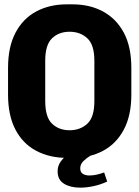

<svg xmlns="http://www.w3.org/2000/svg" viewBox="-20 -716 640 883"><path d="M287 10Q208 10 146.5 -22.5Q85 -55 51 -120Q17 -185 17 -281V-404Q17 -501 51.5 -566Q86 -631 147 -663.5Q208 -696 287 -696H314Q393 -696 454 -663Q515 -630 549.5 -565.5Q584 -501 584 -404V-281Q584 -185 549.5 -120Q515 -55 454 -22.5Q393 10 314 10ZM300 -117Q349 -117 381.5 -147Q414 -177 414 -251V-437Q414 -510 381.5 -540Q349 -570 300 -570Q251 -570 219.5 -540Q188 -510 188 -437V-251Q188 -177 219.5 -147Q251 -117 300 -117ZM349 147Q304 147 274.5 129Q245 111 245 72Q245 48 257.5 29.5Q270 11 286 0H396Q379 10 364 24.5Q349 39 349 58Q349 76 361 83.5Q373 91 391 91Q408 91 425.5 87Q443 83 459 77L473 119Q443 133 410.5 140Q378 147 349 147Z"/></svg>

Font: Chivo Mono
Style: Bold
Weight: 700
Monospace: yes
Designer: Hector Gatti
Foundry: Omnibus-Type
Version: Version 1.008; ttfautohint (v1.8.4.7-5d5b)